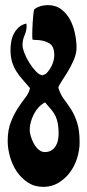

<svg xmlns="http://www.w3.org/2000/svg" viewBox="-20 -728 341 750"><path d="M114 -692Q136 -708 167 -708Q198 -708 219.5 -691.5Q241 -675 254 -650.5Q267 -626 273 -596.5Q279 -567 279 -542Q279 -519 268 -493.5Q257 -468 243.5 -446Q230 -424 219 -407.5Q208 -391 208 -385Q216 -359 230 -340.5Q244 -322 257.5 -301Q271 -280 281 -250Q291 -220 291 -172Q291 -142 281.5 -111Q272 -80 253.5 -55Q235 -30 208.5 -14Q182 2 149 2Q115 2 89 -15Q63 -32 45.5 -58Q28 -84 19 -116Q10 -148 10 -177Q10 -220 22.5 -251.5Q35 -283 50.5 -306.5Q66 -330 80 -348Q94 -366 97 -384Q82 -402 68 -417.5Q54 -433 43.5 -450Q33 -467 27 -487Q21 -507 21 -533Q21 -549 24 -566Q27 -583 34.5 -597Q42 -611 53.5 -621.5Q65 -632 83 -636L84 -627Q84 -608 76 -590Q68 -572 68 -552Q68 -540 75.5 -520.5Q83 -501 95 -482Q107 -463 121 -448.5Q135 -434 147 -434L160 -440Q174 -454 183 -473.5Q192 -493 192 -513Q192 -549 170 -560.5Q148 -572 118 -572L107 -573Q106 -579 106 -585Q106 -591 106 -597Q106 -603 106.5 -617Q107 -631 108 -646Q109 -661 110.5 -674Q112 -687 114 -692ZM96 -221Q96 -210 100.5 -195Q105 -180 112.5 -166.5Q120 -153 131 -143.5Q142 -134 155 -134Q170 -134 180.5 -140.5Q191 -147 197.5 -157.5Q204 -168 206.5 -180.5Q209 -193 209 -206Q209 -229 206 -245Q203 -261 197 -274Q191 -287 181 -299Q171 -311 156 -328Q142 -321 131 -309Q120 -297 112.5 -282.5Q105 -268 100.5 -252Q96 -236 96 -221Z"/></svg>

Font: Reclame
Style: Regular
Weight: 400
Designer: Peter Wiegel
Foundry: Peter Wiegel
Version: Version 1.000